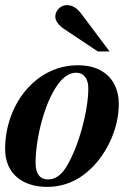

<svg xmlns="http://www.w3.org/2000/svg" viewBox="-23 -717 543 750"><path d="M280 -462C212 -462 148 -435 97 -385C37 -326 -3 -235 -3 -135C-3 -37 67 13 161 13C228 13 287 -13 336 -62C397 -123 441 -217 441 -311C441 -403 381 -462 284 -462ZM322 -372C322 -285 285 -145 236 -65C215 -31 191 -16 165 -16C135 -16 116 -36 116 -80C116 -182 155 -335 215 -402C234 -423 254 -433 275 -433C304 -433 322 -410 322 -372ZM405 -516 294 -664C276 -688 257 -697 238 -697C214 -697 193 -676 193 -652C193 -636 205 -619 227 -604L359 -516Z"/></svg>

Font: XITS
Style: Bold Italic
Weight: 700
Italic angle: -16.33°
Designer: MicroPress Inc., with final additions and corrections provided by Coen Hoffman, Elsevier (retired)
Version: Version 1.105